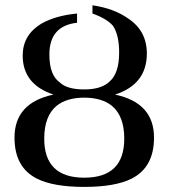

<svg xmlns="http://www.w3.org/2000/svg" viewBox="-20 -696 642 731"><path d="M566.4 -171.9Q566.4 -58.6 480.5 -15.6Q418 15.6 300.8 15.6Q183.6 15.6 121.1 -15.6Q35.2 -58.6 35.2 -171.9Q35.2 -304.7 183.6 -335.9Q66.4 -375 66.4 -484.4Q66.4 -562.5 136.7 -605.5Q191.4 -636.7 273.4 -644.5V-609.4Q168 -597.7 168 -488.3Q168 -410.2 207 -382.8Q234.4 -355.5 300.8 -355.5Q367.2 -355.5 398.4 -386.7Q433.6 -418 433.6 -496.1Q433.6 -562.5 410.2 -597.7Q386.7 -625 332 -644.5V-675.8Q414.1 -664.1 468.8 -625Q539.1 -578.1 539.1 -492.2Q539.1 -375 418 -335.9Q566.4 -304.7 566.4 -171.9ZM453.1 -168Q453.1 -253.9 406.2 -293Q367.2 -324.2 300.8 -324.2Q234.4 -324.2 195.3 -293Q148.4 -253.9 148.4 -168Q148.4 -19.5 300.8 -19.5Q453.1 -19.5 453.1 -168Z"/></svg>

Font: 和音 by 宁静之雨，公众号njzyshare
Style: Regular
Weight: 400
Designer: Steve Matteson
Foundry: Ascender Corporation
Version: Version 6.00;June 8, 2018;FontCreator 11.0.0.2388 32-bit